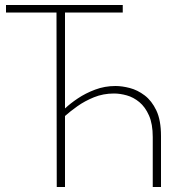

<svg xmlns="http://www.w3.org/2000/svg" viewBox="-20 -748 743 768"><path d="M207 0 206 -698H4V-728H471V-698H240V-315H241Q261 -334 291.5 -354.5Q322 -375 360.5 -389.5Q399 -404 442 -404Q468 -404 499 -396Q530 -388 558.5 -366.5Q587 -345 605.5 -306Q624 -267 624 -204V0H591V-200Q591 -252 576 -286Q561 -320 537.5 -339.5Q514 -359 487 -366.5Q460 -374 436 -374Q393 -374 356 -359Q319 -344 289.5 -323Q260 -302 240 -284V0Z"/></svg>

Font: Murecho ExtraLight
Style: Regular
Weight: 200
Designer: Neil Summerour
Foundry: Positype
Version: Version 1.010; ttfautohint (v1.8.3)